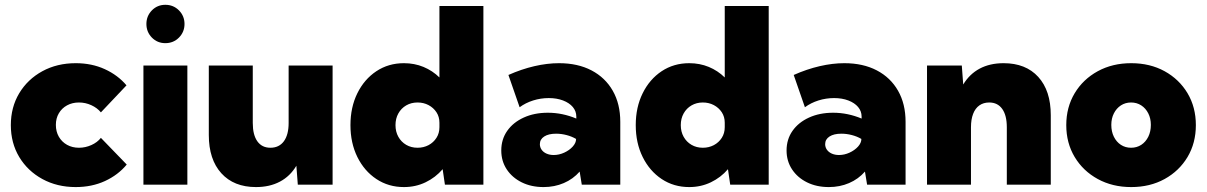

<svg xmlns="http://www.w3.org/2000/svg" viewBox="-20 -757 4946 787"><path d="M499.5 -82.5Q463.9 -39.6 410.2 -14.9Q356.4 9.8 290.5 9.8Q213.9 9.8 153.6 -23.2Q93.3 -56.2 58.8 -113.5Q24.4 -170.9 24.4 -244.1Q24.4 -317.4 58.8 -374.8Q93.3 -432.1 153.6 -465.1Q213.9 -498 290.5 -498Q356 -498 409.4 -473.6Q462.9 -449.2 498.5 -407.2L393.6 -296.4Q378.4 -314.9 354.2 -325.9Q330.1 -336.9 303.7 -336.9Q276.4 -336.9 254.9 -325.2Q233.4 -313.5 221.2 -292.7Q209 -272 209 -245.1Q209 -217.8 221.2 -196.5Q233.4 -175.3 254.9 -163.3Q276.4 -151.4 303.7 -151.4Q330.1 -151.4 354.5 -162.4Q378.9 -173.3 393.6 -191.9Z M657.7 -580.1Q625 -580.1 602.5 -603Q580.1 -626 580.1 -658.7Q580.1 -691.4 602.5 -714.4Q625 -737.3 657.7 -737.3Q690.9 -737.3 713.6 -714.4Q736.3 -691.4 736.3 -658.7Q736.3 -626 713.6 -603Q690.9 -580.1 657.7 -580.1ZM748 0H567.9V-488.3H748Z M1343.3 0H1200.7L1194.8 -77.6Q1169.4 -34.7 1127.4 -12.5Q1085.4 9.8 1029.3 9.8Q938.5 9.8 887.2 -46.9Q835.9 -103.5 835.9 -203.6V-488.3H1016.1V-252.9Q1016.1 -204.1 1034.9 -177.7Q1053.7 -151.4 1088.4 -151.4Q1124 -151.4 1143.6 -178Q1163.1 -204.6 1163.1 -252.9V-488.3H1343.3Z M1961.4 0H1803.7L1794.4 -63.5Q1765.1 -29.3 1724.4 -9.8Q1683.6 9.8 1635.7 9.8Q1572.3 9.8 1522.7 -23.2Q1473.1 -56.2 1444.8 -113.5Q1416.5 -170.9 1416.5 -244.1Q1416.5 -317.4 1444.8 -374.8Q1473.1 -432.1 1522.7 -465.1Q1572.3 -498 1635.7 -498Q1678.7 -498 1715.8 -482.7Q1752.9 -467.3 1781.2 -439.5V-732.4H1961.4ZM1691.4 -151.4Q1716.3 -151.4 1736.6 -162.1Q1756.8 -172.9 1769 -191.9Q1781.2 -210.9 1781.2 -235.8V-253.9Q1781.2 -278.3 1769 -296.9Q1756.8 -315.4 1736.6 -326.2Q1716.3 -336.9 1691.4 -336.9Q1665.5 -336.9 1645 -325Q1624.5 -313 1612.8 -292Q1601.1 -271 1601.1 -244.1Q1601.1 -217.3 1612.8 -196.3Q1624.5 -175.3 1645 -163.3Q1665.5 -151.4 1691.4 -151.4Z M2522.5 0H2364.7L2356 -53.7Q2329.1 -22.9 2291 -6.6Q2252.9 9.8 2208 9.8Q2157.7 9.8 2118.7 -9.5Q2079.6 -28.8 2057.1 -62.7Q2034.7 -96.7 2034.7 -140.1Q2034.7 -186 2059.1 -220.7Q2083.5 -255.4 2126.7 -275.1Q2169.9 -294.9 2225.6 -294.9Q2255.9 -294.9 2285.2 -288.8Q2314.5 -282.7 2342.3 -271V-278.8Q2342.3 -301.3 2327.9 -318.4Q2313.5 -335.4 2287.8 -345.2Q2262.2 -355 2229.5 -355Q2196.3 -355 2165.3 -345.2Q2134.3 -335.4 2109.9 -317.4L2064 -449.7Q2117.7 -473.6 2170.4 -485.8Q2223.1 -498 2271.5 -498Q2348.1 -498 2404.5 -468.5Q2460.9 -439 2491.7 -385Q2522.5 -331.1 2522.5 -257.8ZM2249.5 -121.6Q2271.5 -121.6 2292.7 -131.3Q2314 -141.1 2327.6 -156.2Q2341.3 -171.4 2341.3 -187V-187.5Q2323.7 -197.8 2302.2 -203.4Q2280.8 -209 2259.3 -209Q2228.5 -209 2210.7 -197.5Q2192.9 -186 2192.9 -166Q2192.9 -153.3 2200.2 -143.1Q2207.5 -132.8 2220.5 -127.2Q2233.4 -121.6 2249.5 -121.6Z M3130.9 0H2973.1L2963.9 -63.5Q2934.6 -29.3 2893.8 -9.8Q2853 9.8 2805.2 9.8Q2741.7 9.8 2692.1 -23.2Q2642.6 -56.2 2614.3 -113.5Q2585.9 -170.9 2585.9 -244.1Q2585.9 -317.4 2614.3 -374.8Q2642.6 -432.1 2692.1 -465.1Q2741.7 -498 2805.2 -498Q2848.1 -498 2885.3 -482.7Q2922.4 -467.3 2950.7 -439.5V-732.4H3130.9ZM2860.8 -151.4Q2885.7 -151.4 2906 -162.1Q2926.3 -172.9 2938.5 -191.9Q2950.7 -210.9 2950.7 -235.8V-253.9Q2950.7 -278.3 2938.5 -296.9Q2926.3 -315.4 2906 -326.2Q2885.7 -336.9 2860.8 -336.9Q2835 -336.9 2814.5 -325Q2793.9 -313 2782.2 -292Q2770.5 -271 2770.5 -244.1Q2770.5 -217.3 2782.2 -196.3Q2793.9 -175.3 2814.5 -163.3Q2835 -151.4 2860.8 -151.4Z M3691.9 0H3534.2L3525.4 -53.7Q3498.5 -22.9 3460.4 -6.6Q3422.4 9.8 3377.4 9.8Q3327.1 9.8 3288.1 -9.5Q3249 -28.8 3226.6 -62.7Q3204.1 -96.7 3204.1 -140.1Q3204.1 -186 3228.5 -220.7Q3252.9 -255.4 3296.1 -275.1Q3339.4 -294.9 3395 -294.9Q3425.3 -294.9 3454.6 -288.8Q3483.9 -282.7 3511.7 -271V-278.8Q3511.7 -301.3 3497.3 -318.4Q3482.9 -335.4 3457.3 -345.2Q3431.6 -355 3398.9 -355Q3365.7 -355 3334.7 -345.2Q3303.7 -335.4 3279.3 -317.4L3233.4 -449.7Q3287.1 -473.6 3339.8 -485.8Q3392.6 -498 3440.9 -498Q3517.6 -498 3574 -468.5Q3630.4 -439 3661.1 -385Q3691.9 -331.1 3691.9 -257.8ZM3418.9 -121.6Q3440.9 -121.6 3462.2 -131.3Q3483.4 -141.1 3497.1 -156.2Q3510.7 -171.4 3510.7 -187V-187.5Q3493.2 -197.8 3471.7 -203.4Q3450.2 -209 3428.7 -209Q3397.9 -209 3380.1 -197.5Q3362.3 -186 3362.3 -166Q3362.3 -153.3 3369.6 -143.1Q3377 -132.8 3389.9 -127.2Q3402.8 -121.6 3418.9 -121.6Z M4287.1 0H4106.9V-235.4Q4106.9 -284.2 4088.1 -310.5Q4069.3 -336.9 4034.7 -336.9Q4011.2 -336.9 3994.4 -325Q3977.5 -313 3968.8 -290.3Q3960 -267.6 3960 -235.4V0H3779.8V-488.3H3922.4L3928.2 -410.6Q3954.1 -453.6 3995.8 -475.8Q4037.6 -498 4093.8 -498Q4184.6 -498 4235.8 -441.7Q4287.1 -385.3 4287.1 -284.7Z M4616.7 9.8Q4540 9.8 4479.7 -23.2Q4419.4 -56.2 4385 -113.5Q4350.6 -170.9 4350.6 -244.1Q4350.6 -317.4 4385 -374.8Q4419.4 -432.1 4479.7 -465.1Q4540 -498 4616.7 -498Q4693.8 -498 4753.7 -465.1Q4813.5 -432.1 4847.7 -374.8Q4881.8 -317.4 4881.8 -244.1Q4881.8 -170.9 4847.7 -113.5Q4813.5 -56.2 4753.7 -23.2Q4693.8 9.8 4616.7 9.8ZM4616.2 -151.4Q4639.6 -151.4 4658 -163.3Q4676.3 -175.3 4686.8 -196.5Q4697.3 -217.8 4697.3 -245.1Q4697.3 -271.5 4686.8 -292.2Q4676.3 -313 4658 -325Q4639.6 -336.9 4616.2 -336.9Q4592.8 -336.9 4574.5 -325Q4556.2 -313 4545.7 -292.2Q4535.2 -271.5 4535.2 -245.1Q4535.2 -217.8 4545.7 -196.5Q4556.2 -175.3 4574.5 -163.3Q4592.8 -151.4 4616.2 -151.4Z"/></svg>

Font: Kumbh Sans Black
Style: Regular
Weight: 900
Version: Version 1.005